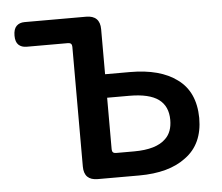

<svg xmlns="http://www.w3.org/2000/svg" viewBox="-45 -569 753 652"><g transform="rotate(-5 332.0 -242.5)"><path d="M262.7 34.2Q239.3 34.2 227.5 22.5Q215.8 10.7 215.8 -12.7V-420.9Q215.8 -427.7 212.4 -431.2Q209 -434.6 202.1 -434.6H61.5Q43.9 -434.6 33.7 -444.3Q23.4 -454.1 23.4 -475.6Q23.4 -498 33.7 -508.3Q43.9 -518.6 61.5 -518.6H271.5Q294.9 -518.6 306.6 -506.8Q318.4 -495.1 318.4 -471.7V-318.4H403.3Q505.9 -318.4 563.5 -275.4Q623 -232.4 624 -142.6Q624 -53.7 563.5 -9.8Q505.9 34.2 403.3 34.2ZM318.4 -62.5Q318.4 -55.7 321.8 -52.2Q325.2 -48.8 332 -48.8H393.6Q469.7 -48.8 502 -81.1Q525.4 -103.5 525.4 -144.5Q525.4 -191.4 493.7 -214.8Q461.9 -238.3 393.6 -238.3H318.4Z"/></g></svg>

Font: TaiwanPearl
Style: Regular
Weight: 400
Version: Version 2.102